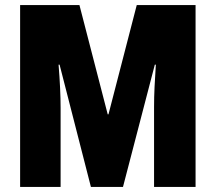

<svg xmlns="http://www.w3.org/2000/svg" viewBox="-20 -734 847 754"><path d="M337 0 214 -480H210Q214 -431 216 -388.5Q218 -346 218 -310V0H59V-714H292L403 -285H406L517 -714H748V0H585V-313Q585 -353 587 -393.5Q589 -434 592 -480H588L463 0Z"/></svg>

Font: Noto Sans Malayalam ExtraCondensed Black
Style: Regular
Weight: 900
Width: 2
Designer: Jelle Bosma - Monotype Design Team
Foundry: Monotype Imaging Inc.
Version: Version 2.104; ttfautohint (v1.8.4.7-5d5b)